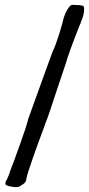

<svg xmlns="http://www.w3.org/2000/svg" viewBox="-20 -733 369 792"><path d="M18 35Q9 33 5.5 30.5Q2 28 2 24Q2 22 4 14Q9 8 10 4.5Q11 1 18 -15Q22 -30 37 -67Q44 -87 66 -147.5Q88 -208 97 -244Q103 -262 167 -438L197 -520Q210 -547 223.5 -590.5Q237 -634 243 -660Q249 -679 258.5 -694.5Q268 -710 276 -713Q310 -713 322 -709Q327 -708 327 -695Q327 -672 315 -645Q314 -640 307 -625Q262 -511 251 -470Q248 -463 216 -366Q176 -243 168 -226L159 -201Q139 -148 115.5 -81Q92 -14 90 -1Q88 13 84 18.5Q80 24 75 27Q70 30 68 31Q61 39 45 39Q34 39 18 35Z"/></svg>

Font: Barriecito
Style: Regular
Weight: 400
Designer: Pablo Cosgaya & Sergio Jiménez
Foundry: Pablo Cosgaya & Sergio Jiménez
Version: Version 1.001